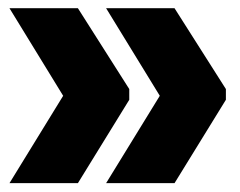

<svg xmlns="http://www.w3.org/2000/svg" viewBox="-20 -472 570 456"><path d="M130 -244.5 2.5 -452.5H165L287 -260.5V-235L165 -37H2.5ZM359.5 -244.5 232 -452.5H394.5L516.5 -260.5V-235L394.5 -37H232Z"/></svg>

Font: Anek Tamil Medium ExtraBold
Style: Regular
Weight: 800
Version: Version 1.003